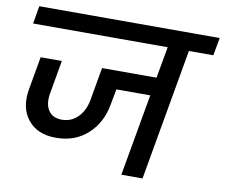

<svg xmlns="http://www.w3.org/2000/svg" viewBox="-80 -839 1096 937"><g transform="rotate(10 467.5 -370.0)"><path d="M25.9 -651.9 41 -740.2H935.1L918.9 -651.9H797.9L683.1 0H578.1L649.9 -405.8H481.9L467.8 -330.1Q451.7 -236.3 388.4 -179Q325.2 -121.6 231 -122.1Q139.2 -122.1 92.3 -180.9Q45.4 -239.7 62 -333L90.8 -496.1H195.8L167 -332Q157.2 -278.3 178 -246.1Q198.7 -213.9 245.1 -213.9Q291.5 -213.9 323.7 -246.1Q356 -278.3 366.2 -332L395 -496.1H665L692.9 -651.9Z"/></g></svg>

Font: SVN-Poppins Medium
Style: Italic
Weight: 500
Italic angle: -10°
Designer: Ninad Kale (Devanagari), Jonny Pinhorn (Latin)
Foundry: Indian Type Foundry
Version: Version 3.002 2017